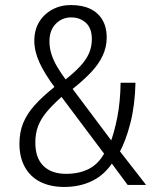

<svg xmlns="http://www.w3.org/2000/svg" viewBox="-20 -733 619 761"><path d="M235 8Q180 8 140 -12Q100 -32 78.5 -71Q57 -110 57 -163Q57 -209 72 -245.5Q87 -282 117 -315.5Q147 -349 193 -386L205 -396L199 -384Q157 -440 136.5 -485Q116 -530 116 -571Q116 -614 135 -645.5Q154 -677 187 -695Q220 -713 261 -713Q306 -713 337.5 -698Q369 -683 386 -654Q403 -625 403 -585Q403 -547 387 -512.5Q371 -478 340 -445.5Q309 -413 266 -379L260 -391L428 -167L416 -164Q433 -207 445 -268.5Q457 -330 458 -405H517Q515 -316 496.5 -244Q478 -172 451 -124L447 -144L559 0H486L417 -93H429Q396 -41 346.5 -16.5Q297 8 235 8ZM242 -44Q296 -44 335 -65Q374 -86 398 -134L400 -114L217 -358L240 -361L223 -348Q188 -317 165 -289.5Q142 -262 131 -233Q120 -204 120 -168Q120 -107 152 -75.5Q184 -44 242 -44ZM262 -664Q226 -664 201 -638.5Q176 -613 176 -569Q176 -544 183.5 -519.5Q191 -495 206.5 -468.5Q222 -442 246 -410L236 -415Q273 -444 296.5 -469Q320 -494 332 -520Q344 -546 344 -578Q344 -621 320.5 -642.5Q297 -664 262 -664Z"/></svg>

Font: Nunito Sans 7pt Condensed Light
Style: Regular
Weight: 300
Width: 3
Designer: Vernon Adams
Foundry: Vernon Adams
Version: Version 3.101;gftools[0.9.27]